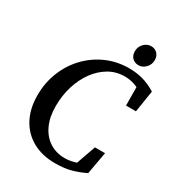

<svg xmlns="http://www.w3.org/2000/svg" viewBox="-204 -980 1028 1121"><g transform="rotate(30 310.0 -419.5)"><path d="M339 17Q252 17 187.5 -18.5Q123 -54 87.5 -120Q52 -186 52 -277Q52 -360 81 -433Q110 -506 162.5 -561.5Q215 -617 285.5 -648.5Q356 -680 439 -680Q486 -680 529.5 -668.5Q573 -657 620 -628L597 -482H530L529 -606Q487 -626 440 -626Q382 -626 334 -598Q286 -570 250.5 -521.5Q215 -473 195.5 -409.5Q176 -346 176 -275Q176 -201 201 -147.5Q226 -94 270.5 -65.5Q315 -37 373 -37Q393 -37 411.5 -40.5Q430 -44 449 -50L495 -180H563L536 -30Q498 -11 451 3Q404 17 339 17ZM475 -722Q449 -722 432.5 -738.5Q416 -755 416 -783Q416 -814 437 -835Q458 -856 485 -856Q511 -856 527 -839Q543 -822 543 -795Q543 -765 522 -743.5Q501 -722 475 -722Z"/></g></svg>

Font: Source Serif Pro SemiBold
Style: Italic
Weight: 600
Italic angle: -12°
Designer: Frank Grießhammer
Foundry: Adobe Systems Incorporated
Version: Version 3.001;hotconv 1.0.111;makeotfexe 2.5.65597